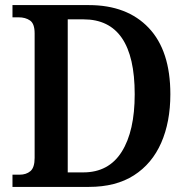

<svg xmlns="http://www.w3.org/2000/svg" viewBox="-20 -734 741 754"><path d="M29 0V-48H57Q83 -48 99.5 -62Q116 -76 116 -114V-603Q116 -641 98 -653.5Q80 -666 53 -666H29V-714H329Q479 -714 564 -624.5Q649 -535 649 -364Q649 -255 613 -173Q577 -91 506 -45.5Q435 0 329 0ZM307 -57Q407 -57 458 -138Q509 -219 509 -364Q509 -658 308 -658H246V-57Z"/></svg>

Font: Noto Serif Sinhala SemiCondensed SemiBold
Style: Regular
Weight: 600
Width: 4
Designer: Jelle Bosma - Monotype Design Team
Foundry: Monotype Imaging Inc.
Version: Version 2.007; ttfautohint (v1.8.4.7-5d5b)